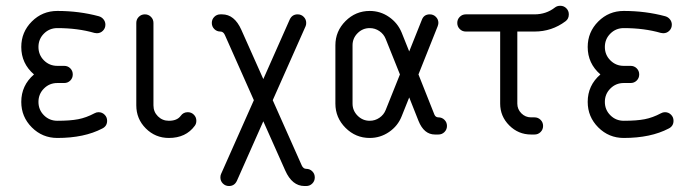

<svg xmlns="http://www.w3.org/2000/svg" viewBox="-20 -461 2375 658"><path d="M176.5 -423.5Q251.2 -423.5 318.8 -405.3Q328.8 -402.4 335 -394.4Q341.2 -386.5 341.2 -376.5Q341.2 -364.1 332.6 -355.6Q324.1 -347.1 311.8 -347.1Q308.2 -347.1 303.5 -348.2Q246.5 -364.7 176.5 -364.7Q149.4 -364.7 130.6 -345.9Q111.8 -327.1 111.8 -300Q111.8 -272.9 130.6 -254.1Q149.4 -235.3 176.5 -235.3H200Q212.4 -235.3 220.9 -226.8Q229.4 -218.2 229.4 -205.9Q229.4 -193.5 220.9 -185Q212.4 -176.5 200 -176.5H176.5Q149.4 -176.5 130.6 -157.6Q111.8 -138.8 111.8 -111.8Q111.8 -84.7 130.6 -65.9Q149.4 -47.1 176.5 -47.1Q220.6 -47.1 247.9 -52.4Q275.3 -57.6 304.1 -72.9Q310.6 -76.5 317.6 -76.5Q330 -76.5 338.5 -67.9Q347.1 -59.4 347.1 -47.1Q347.1 -28.8 330.6 -20.6Q268.8 11.8 176.5 11.8Q125.3 11.8 89.1 -24.4Q52.9 -60.6 52.9 -111.8Q52.9 -168.2 96.5 -205.9Q52.9 -243.5 52.9 -300Q52.9 -351.2 89.1 -387.4Q125.3 -423.5 176.5 -423.5Z M505.9 -382.4V-100Q505.9 -77.6 521.2 -62.4Q536.5 -47.1 558.8 -47.1Q587.1 -47.1 599.4 -64.1Q608.2 -76.5 623.5 -76.5Q635.9 -76.5 644.4 -67.9Q652.9 -59.4 652.9 -47.1Q652.9 -37.1 647.6 -30Q617.1 11.8 558.8 11.8Q512.4 11.8 479.7 -20.9Q447.1 -53.5 447.1 -100V-382.4Q447.1 -394.7 455.6 -403.2Q464.1 -411.8 476.5 -411.8Q488.8 -411.8 497.4 -403.2Q505.9 -394.7 505.9 -382.4Z M735.3 -411.8H741.2Q783.5 -411.8 807.1 -358.8L882.4 -190L972.9 -394.1Q981.2 -411.8 1000 -411.8Q1012.4 -411.8 1020.9 -403.2Q1029.4 -394.7 1029.4 -382.4Q1029.4 -375.3 1027.1 -370.6L914.7 -117.6L1014.1 105.9Q1019.4 117.6 1029.4 117.6Q1041.8 117.6 1050.3 126.2Q1058.8 134.7 1058.8 147.1Q1058.8 159.4 1050.3 167.9Q1041.8 176.5 1029.4 176.5H1023.5Q981.2 176.5 957.6 123.5L882.4 -45.3L791.8 158.8Q783.5 176.5 764.7 176.5Q752.4 176.5 743.8 167.9Q735.3 159.4 735.3 147.1Q735.3 140 737.6 135.3L850 -117.6L750.6 -341.2Q745.3 -352.9 735.3 -352.9Q722.9 -352.9 714.4 -361.5Q705.9 -370 705.9 -382.4Q705.9 -394.7 714.4 -403.2Q722.9 -411.8 735.3 -411.8Z M1247.1 -423.5Q1283.5 -423.5 1313.2 -402.9Q1342.9 -382.4 1356.5 -349.4L1382.4 -284.7L1425.9 -393.5Q1432.9 -411.8 1452.9 -411.8Q1465.3 -411.8 1473.8 -403.2Q1482.4 -394.7 1482.4 -382.4Q1482.4 -378.2 1480 -371.2L1414.1 -205.9L1468.8 -68.2Q1472.9 -58.8 1482.4 -58.8Q1494.7 -58.8 1503.2 -50.3Q1511.8 -41.8 1511.8 -29.4Q1511.8 -17.1 1503.2 -8.5Q1494.7 0 1482.4 0H1470.6Q1432.9 0 1414.1 -47.1L1382.4 -127.1L1356.5 -62.4Q1343.5 -29.4 1313.5 -8.8Q1283.5 11.8 1247.1 11.8Q1198.8 11.8 1164.1 -22.9Q1129.4 -57.6 1129.4 -105.9V-305.9Q1129.4 -354.1 1164.1 -388.8Q1198.8 -423.5 1247.1 -423.5ZM1247.1 -364.7Q1222.9 -364.7 1205.6 -347.4Q1188.2 -330 1188.2 -305.9V-105.9Q1188.2 -81.8 1205.6 -64.4Q1222.9 -47.1 1247.1 -47.1Q1265.3 -47.1 1280.3 -57.4Q1295.3 -67.6 1301.8 -84.1L1350.6 -205.9L1301.8 -327.6Q1295.3 -344.1 1280.3 -354.4Q1265.3 -364.7 1247.1 -364.7Z M1900 -441.2Q1912.4 -441.2 1920.9 -432.6Q1929.4 -424.1 1929.4 -411.8Q1929.4 -396.5 1918.2 -388.2Q1871.2 -352.9 1811.8 -352.9H1752.9V-105.9Q1752.9 -86.5 1766.8 -72.6Q1780.6 -58.8 1800 -58.8H1811.8Q1824.1 -58.8 1832.6 -50.3Q1841.2 -41.8 1841.2 -29.4Q1841.2 -17.1 1832.6 -8.5Q1824.1 0 1811.8 0H1800Q1756.5 0 1725.3 -31.2Q1694.1 -62.4 1694.1 -105.9V-352.9H1576.5Q1564.1 -352.9 1555.6 -361.5Q1547.1 -370 1547.1 -382.4Q1547.1 -394.7 1555.6 -403.2Q1564.1 -411.8 1576.5 -411.8H1811.8Q1851.8 -411.8 1881.8 -435.3Q1889.4 -441.2 1900 -441.2Z M2117.6 -423.5Q2192.4 -423.5 2260 -405.3Q2270 -402.4 2276.2 -394.4Q2282.4 -386.5 2282.4 -376.5Q2282.4 -364.1 2273.8 -355.6Q2265.3 -347.1 2252.9 -347.1Q2249.4 -347.1 2244.7 -348.2Q2187.6 -364.7 2117.6 -364.7Q2090.6 -364.7 2071.8 -345.9Q2052.9 -327.1 2052.9 -300Q2052.9 -272.9 2071.8 -254.1Q2090.6 -235.3 2117.6 -235.3H2141.2Q2153.5 -235.3 2162.1 -226.8Q2170.6 -218.2 2170.6 -205.9Q2170.6 -193.5 2162.1 -185Q2153.5 -176.5 2141.2 -176.5H2117.6Q2090.6 -176.5 2071.8 -157.6Q2052.9 -138.8 2052.9 -111.8Q2052.9 -84.7 2071.8 -65.9Q2090.6 -47.1 2117.6 -47.1Q2161.8 -47.1 2189.1 -52.4Q2216.5 -57.6 2245.3 -72.9Q2251.8 -76.5 2258.8 -76.5Q2271.2 -76.5 2279.7 -67.9Q2288.2 -59.4 2288.2 -47.1Q2288.2 -28.8 2271.8 -20.6Q2210 11.8 2117.6 11.8Q2066.5 11.8 2030.3 -24.4Q1994.1 -60.6 1994.1 -111.8Q1994.1 -168.2 2037.6 -205.9Q1994.1 -243.5 1994.1 -300Q1994.1 -351.2 2030.3 -387.4Q2066.5 -423.5 2117.6 -423.5Z"/></svg>

Font: OpenGost Type B TT
Style: Regular
Weight: 400
Version: Version 0.3